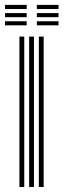

<svg xmlns="http://www.w3.org/2000/svg" viewBox="-24 -746 254 766"><path d="M131 0V-600H150.2V0ZM53.5 0V-600H72.8V0ZM92.2 0V-600H111.5V0ZM123 -710V-726.5H209.5V-710ZM-4 -645V-661.2H82.5V-645ZM-4 -677.5V-693.8H82.5V-677.5ZM-4 -710V-726.5H82.5V-710ZM123 -645V-661.2H209.5V-645ZM123 -677.5V-693.8H209.5V-677.5Z"/></svg>

Font: Big Shoulders Inline Text Thin SemiBold
Style: Regular
Weight: 600
Version: Version 2.002